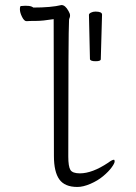

<svg xmlns="http://www.w3.org/2000/svg" viewBox="-20 -729 540 762"><path d="M333 -670Q333 -675 341 -679Q349 -683 359 -683Q385 -683 385 -671L380 -494Q380 -486 359.5 -486Q339 -486 337 -494ZM287 13Q237 13 215.5 -17Q194 -47 194 -110L193 -653Q149 -646 123.5 -646Q98 -646 85 -645Q76 -645 67.5 -662Q59 -679 59 -692Q59 -705 63 -705Q101 -709 112 -699Q183 -699 224 -709Q239 -709 252 -685Q258 -675 258 -668Q258 -661 256 -657.5Q254 -654 254 -649Q251 -600 251 -108Q251 -68 259.5 -54.5Q268 -41 297 -41Q346 -41 409 -83Q425 -95 432 -95Q435 -95 435 -88Q435 -81 423 -64.5Q411 -48 389.5 -30Q368 -12 339 0.5Q310 13 287 13Z"/></svg>

Font: Moon Stars Kai HW Light
Style: Regular
Weight: 300
Designer: GuiWonder
Version: Version 1.101